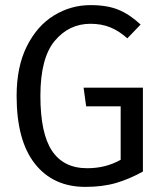

<svg xmlns="http://www.w3.org/2000/svg" viewBox="-20 -720 640 751"><path d="M45 -345Q45 -459 85 -539Q125 -619 191 -659.5Q257 -700 334 -700Q399 -700 443 -682Q487 -664 530 -624L478 -570Q446 -599 411.5 -613Q377 -627 334 -627Q250 -627 194 -560Q138 -493 138 -345Q138 -198 183.5 -130Q229 -62 321 -62Q394 -62 452 -95V-304H317L307 -377H539V-49Q487 -20 434.5 -4.5Q382 11 314 11Q188 11 116.5 -79.5Q45 -170 45 -345Z"/></svg>

Font: Fira Mono
Style: Regular
Weight: 400
Designer: Carrois Corporate & Edenspiekermann AG
Foundry: Carrois Corporate GbR & Edenspiekermann AG
Version: Version 3.206